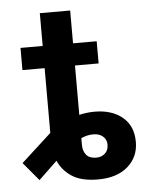

<svg xmlns="http://www.w3.org/2000/svg" viewBox="-50 -698 579 750"><g transform="rotate(-5 239.5 -323.5)"><path d="M345.9 -528.4V-441.4H253.2V-247.9Q283.4 -255 313.6 -255Q381.4 -255 422.8 -220.5Q464.1 -186.1 464.1 -123.6Q464.1 -64.6 421.5 -27.3Q378.9 9.9 304.7 9.9Q239 9.9 202.1 -14.6Q165.1 -39.1 148.8 -77.1L76.3 -7.5L16 -79.5L134.2 -187.5V-441.4H47.2V-528.4H134.2V-657H253.2V-528.4ZM253.2 -129.6Q253.2 -106.2 265.6 -90.9Q278.1 -75.6 305 -75.6Q325.6 -75.6 339.3 -88.1Q353 -100.5 353 -122.2Q353 -142.4 338.6 -154.8Q324.2 -167.3 300.8 -167.3Q277.3 -167.3 253.2 -156.6Z"/></g></svg>

Font: Interface Medium
Style: Regular
Weight: 500
Designer: Rasmus Andersson
Foundry: rsms
Version: Version 1.8